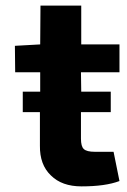

<svg xmlns="http://www.w3.org/2000/svg" viewBox="-20 -651 450 683"><path d="M269 -325H374V-252H268V-158Q268 -130 278 -121Q288 -111 318 -111H384L405 -7Q355 12 270 12Q200 12 161 -27Q121 -65 122 -133V-252H61V-325H123V-394H34L33 -488L123 -493L124 -631H269V-493H405V-394H268Z"/></svg>

Font: Taylor Sans Bold LRS
Style: Bold
Weight: 700
Italic angle: -8°
Designer: Natanael Gama
Version: Version 1.001 September 8, 2015